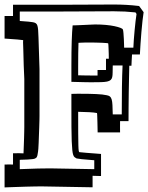

<svg xmlns="http://www.w3.org/2000/svg" viewBox="-54 -733 643 832"><path d="M405.3 -478.5H417.5Q417.5 -488.8 417.2 -500Q417 -511.2 416.5 -520.8Q416 -530.3 415.8 -537.1Q415.5 -543.9 415 -544.9Q414.6 -546.4 388.9 -547.6Q363.3 -548.8 321.8 -548.8Q320.8 -548.8 313 -548.6Q305.2 -548.3 293.9 -547.9Q291.5 -547.9 289.8 -547.6Q288.1 -547.4 286.1 -547.4Q284.7 -506.3 284.7 -446.8V-406.7Q303.2 -406.2 317.4 -406Q331.5 -405.8 339.8 -405.8H368.7V-429.7H405.3V-432.1ZM369.1 -159.2Q368.7 -185.5 368.2 -201.9Q367.7 -218.3 367.4 -227.3Q367.2 -236.3 366.9 -239.7Q366.7 -243.2 366.2 -243.2Q354.5 -245.6 334 -246.8Q313.5 -248 284.7 -248.5Q284.7 -190.4 284.9 -156.2Q285.2 -122.1 285.6 -104Q286.1 -85.9 287.1 -80.3Q288.1 -74.7 289.6 -73.7Q297.4 -72.8 320.3 -70.8Q343.3 -68.8 383.8 -65.9V29.8L347.2 28.8V78.6L126 74.7Q115.2 74.7 97.4 75Q79.6 75.2 57.9 75.9Q36.1 76.7 12.2 77.4Q-11.7 78.1 -34.2 79.1V-20Q-22.9 -20.5 -13.9 -20.3Q-4.9 -20 2.4 -20V-68.8Q17.1 -69.3 28.3 -69.1Q39.6 -68.8 47.9 -68.4Q48.3 -83 49.1 -100.6Q49.8 -118.2 50.3 -134.5Q50.8 -150.9 51 -163.8Q51.3 -176.8 51.3 -182.6V-384.8Q51.3 -386.2 51.3 -390.4Q51.3 -394.5 50.8 -402.8Q49.8 -419.4 48.8 -449.2Q47.9 -479 46.9 -520.5Q45.9 -540.5 45.9 -549.3Q45.9 -558.1 46.4 -559.1Q41 -560.1 21.7 -561.8Q2.4 -563.5 -34.2 -565.9V-663.6H2.4V-712.4H205.1L439.9 -713.4Q466.8 -713.4 493.7 -711.9Q520.5 -710.4 548.8 -707L568.4 -680.2Q565.9 -666 563.5 -643.1Q561 -620.1 558.8 -594.5Q556.6 -568.8 554.9 -543Q553.2 -517.1 552.2 -497.1H518.1Q517.1 -483.4 516.6 -471.2Q516.1 -459 515.6 -448.2H506.3Q505.9 -424.3 505.1 -394.3Q504.4 -364.3 503.9 -332Q503.4 -299.8 503.2 -267.8Q502.9 -235.8 502.9 -208H466.3Q465.8 -195.3 466.1 -182.9Q466.3 -170.4 466.3 -159.2ZM473.6 -237.3Q473.6 -303.2 474.4 -355.5Q475.1 -407.7 477.1 -449.2H434.6Q434.1 -431.6 434.1 -419.4Q434.1 -407.2 432.4 -399.2Q430.7 -391.1 425.5 -386.5Q420.4 -381.8 410.2 -379.6Q399.9 -377.4 382.8 -377Q365.7 -376.5 339.8 -376.5Q328.6 -376.5 307.6 -377Q286.6 -377.4 255.4 -378.4V-446.8Q255.4 -511.7 256.8 -554.9Q258.3 -598.1 260.7 -623Q264.2 -623 272.2 -623.3Q280.3 -623.5 290.8 -624Q301.3 -624.5 312.7 -625Q324.2 -625.5 334 -626Q343.8 -626.5 350.6 -626.7Q357.4 -627 358.4 -627Q383.3 -627 404.8 -625Q426.3 -623 442.1 -619.6Q458 -616.2 467.5 -612.5Q477.1 -608.9 478.5 -605Q480 -601.6 481 -589.4Q481.9 -577.1 482.7 -563.5Q483.4 -549.8 483.6 -538.6Q483.9 -527.3 483.9 -526.4H523.9Q524.4 -541 525.9 -561Q527.3 -581.1 529.3 -601.6Q531.2 -622.1 533.4 -640.9Q535.6 -659.7 537.6 -672.4L533.2 -679.2Q511.2 -681.6 488 -682.9Q464.8 -684.1 439.9 -684.1L205.1 -683.1H31.7V-642.1Q55.2 -640.6 69.3 -639.2Q83.5 -637.7 88.9 -636.7Q96.7 -635.3 101.3 -632.1Q106 -628.9 108.2 -621.6Q110.4 -614.3 111.3 -602.1Q112.3 -589.8 112.8 -570.3Q114.7 -504.4 116 -470.9Q117.2 -437.5 117.2 -433.6V-231.4Q117.2 -225.6 116.9 -211.9Q116.7 -198.2 116 -181.4Q115.2 -164.6 114.7 -146.5Q114.3 -128.4 113.5 -113.3Q112.8 -98.1 112.1 -87.6Q111.3 -77.1 110.8 -75.7Q108.9 -56.6 104 -50.3Q101.6 -47.9 97.9 -46.1Q94.2 -44.4 86.7 -43.5Q79.1 -42.5 66.2 -41.7Q53.2 -41 31.7 -40.5V0Q77.6 -2 109.9 -2.7Q142.1 -3.4 163.1 -3.4L354.5 0V-38.6Q319.3 -41 300.5 -43.2Q281.7 -45.4 277.8 -46.4Q272.9 -48.8 269.3 -51.8Q265.6 -54.7 263.2 -61.8Q260.7 -68.8 259.3 -82.8Q257.8 -96.7 256.8 -120.8Q255.9 -145 255.6 -181.9Q255.4 -218.8 255.4 -272V-326.2Q269.5 -326.7 279.3 -326.7Q289.1 -326.7 294.4 -326.7Q334.5 -326.7 363 -325.4Q391.6 -324.2 408.7 -320.3Q417.5 -318.8 422.4 -314.9Q427.2 -311 429.9 -302Q432.6 -293 433.3 -277.6Q434.1 -262.2 434.6 -237.3Z"/></svg>

Font: XB Kayhan Sayeh
Style: Regular
Weight: 700
Designer: Behnam
Foundry: Irmug
Version: Version 7.300 2009